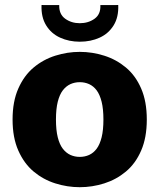

<svg xmlns="http://www.w3.org/2000/svg" viewBox="-20 -740 639 771"><path d="M300.3 11.7Q250.2 11.7 202 -3.6Q153.8 -18.8 115.2 -51Q76.7 -83.2 53.6 -135.3Q30.5 -187.3 30.5 -260Q30.5 -332.7 53.6 -384.7Q76.7 -436.8 115.2 -469Q153.8 -501.2 202 -516.4Q250.2 -531.7 300.3 -531.7Q350.5 -531.7 398.7 -516.4Q446.8 -501.2 485.5 -469Q524.2 -436.8 546.8 -384.7Q569.5 -332.7 569.5 -260Q569.5 -187.3 546.8 -135.3Q524.2 -83.2 485.5 -51Q446.8 -18.8 398.7 -3.6Q350.5 11.7 300.3 11.7ZM300.3 -110Q320.5 -110 337.9 -117.8Q355.3 -125.7 368.1 -142.7Q380.8 -159.7 388.1 -188.7Q395.3 -217.7 395.3 -260Q395.3 -302.3 388.1 -331.3Q380.8 -360.3 368.1 -377.3Q355.3 -394.3 337.9 -402.2Q320.5 -410 300.3 -410Q280.2 -410 262.8 -402.2Q245.5 -394.3 232.3 -377.3Q219.2 -360.3 211.9 -331.3Q204.7 -302.3 204.7 -260Q204.7 -217.7 211.9 -188.7Q219.2 -159.7 232.3 -142.7Q245.5 -125.7 262.8 -117.8Q280.2 -110 300.3 -110ZM300.3 -572.5Q257.3 -572.5 221.5 -588.8Q185.7 -605 165.3 -638.2Q144.8 -671.3 146.8 -719.8L217.8 -719.7Q216.7 -683 241.7 -664.9Q266.8 -646.8 300.3 -646.8Q334.8 -646.8 359.9 -664.9Q385 -683 383 -719.7L454.8 -719.8Q456.8 -671.3 436.3 -638.2Q415.8 -605 380.1 -588.8Q344.3 -572.5 300.3 -572.5Z"/></svg>

Font: Murecho Thin
Style: Regular
Weight: 100
Designer: Neil Summerour
Foundry: Positype
Version: Version 1.010